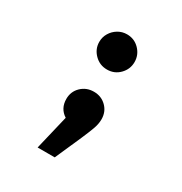

<svg xmlns="http://www.w3.org/2000/svg" viewBox="-175 -683 965 1016"><g transform="rotate(30 307.5 -175.5)"><path d="M309.7 -552.8Q354.9 -552.8 385.9 -520.8Q416.9 -488.7 416.9 -445.1Q416.9 -401.5 385.9 -369.7Q354.9 -337.9 309.7 -337.9Q264.6 -337.9 233.1 -369.7Q201.5 -401.5 201.5 -445.1Q201.5 -474.4 216.2 -498.7Q230.8 -523.1 255.4 -537.9Q280 -552.8 309.7 -552.8ZM309.7 -202.1Q355.4 -202.1 386.2 -171.5Q416.9 -141 416.9 -95.4Q416.9 -67.2 405.9 -36.7Q394.9 -6.2 374.4 41L303.1 202.6H198.5L248.7 -7.7Q201.5 -37.9 201.5 -96.4Q201.5 -141.5 232.8 -171.8Q264.1 -202.1 309.7 -202.1Z"/></g></svg>

Font: FiraCode Nerd Font
Style: Bold
Weight: 700
Designer: Carrois Corporate, Edenspiekermann AG, Nikita Prokopov
Foundry: Carrois Corporate, Edenspiekermann AG, Nikita Prokopov
Version: Version 6.002;Nerd Fonts 2.1.0